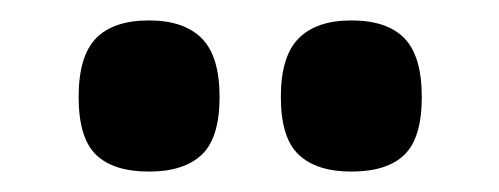

<svg xmlns="http://www.w3.org/2000/svg" viewBox="-20 -780 489 188"><path d="M324 -612Q290 -612 272.5 -628.5Q255 -645 255 -685Q255 -725 272.5 -742.5Q290 -760 324 -760Q359 -760 376 -742.5Q393 -725 393 -685Q393 -645 376 -628.5Q359 -612 324 -612ZM126 -612Q91 -612 74 -628.5Q57 -645 57 -685Q57 -725 74 -742.5Q91 -760 126 -760Q160 -760 177.5 -742.5Q195 -725 195 -685Q195 -645 177.5 -628.5Q160 -612 126 -612Z"/></svg>

Font: Georama
Style: Bold
Weight: 700
Designer: Jean-Baptiste Levee
Foundry: Production Type
Version: Version 1.000